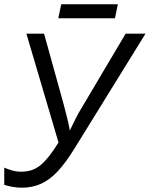

<svg xmlns="http://www.w3.org/2000/svg" viewBox="-21 -872 704 902"><path d="M81.1 9.8Q58.6 9.8 35.4 5.4Q12.2 1 -1 -3.9V-84.5Q16.1 -76.7 36.9 -71Q57.6 -65.4 79.1 -65.4Q134.3 -65.4 172.4 -98.6Q210.4 -131.8 253.9 -202.6L103 -713.9H186L276.9 -386.2Q285.2 -353.5 293.5 -321.8Q301.8 -290 307.1 -258.8Q319.8 -286.1 333.7 -313.7Q347.7 -341.3 364.3 -368.2L569.3 -713.9H662.6L328.6 -173.8Q288.1 -107.9 250.5 -67.6Q212.9 -27.3 172.1 -8.8Q131.3 9.8 81.1 9.8ZM252.9 -786.1 266.6 -852.1H532.7L519 -786.1Z"/></svg>

Font: Open Sans
Style: Italic
Weight: 400
Italic angle: -12°
Designer: Monotype Design Team
Foundry: Monotype Imaging Inc.
Version: Version 3.000; ttfautohint (v1.8.4)